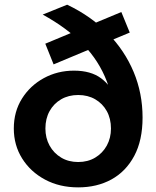

<svg xmlns="http://www.w3.org/2000/svg" viewBox="-20 -794 676 830"><path d="M502.1 -238.4H475.8Q475.8 -353.1 441.8 -442.2Q407.9 -531.3 339.2 -602Q270.5 -672.7 164.6 -731L270.3 -773.7Q374.2 -724.1 446.7 -649.6Q519.2 -575.1 557.8 -482.8Q596.3 -390.6 596.3 -285.7Q596.3 -187.1 560.2 -119.8Q524 -52.4 461.6 -18.2Q399.1 16 318 16Q237.5 16 174.7 -17.6Q111.9 -51.2 75.8 -108.8Q39.7 -166.4 39.7 -238.4Q39.7 -311.4 74.9 -367.6Q110.1 -423.8 169.3 -456.2Q228.6 -488.6 299.9 -488.6Q372.6 -488.6 417 -455.6Q461.3 -422.6 481.7 -366.1Q502.1 -309.6 502.1 -238.4ZM318 -93.6Q359.8 -93.6 391.6 -112.7Q423.5 -131.8 441.6 -164.5Q459.7 -197.3 459.7 -238.4Q459.7 -281.2 441.6 -313.8Q423.5 -346.3 391.6 -364.8Q359.8 -383.3 318 -383.3Q276.2 -383.3 244.4 -364.8Q212.5 -346.3 194.4 -313.8Q176.3 -281.2 176.3 -238.4Q176.3 -197.3 194.4 -164.5Q212.5 -131.8 244.4 -112.7Q276.2 -93.6 318 -93.6ZM540.9 -653.2 211.7 -515.7 175.8 -605.1 504.5 -742Z"/></svg>

Font: Wix Madefor Display
Style: Regular
Weight: 400
Designer: Dalton Maag Ltd
Foundry: Dalton Maag Ltd
Version: Version 3.100